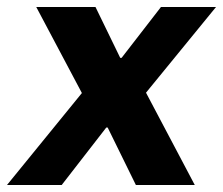

<svg xmlns="http://www.w3.org/2000/svg" viewBox="-49 -531 640 551"><path d="M296 -365H300L413 -511H571L370 -265L510 0H341L260 -165H256L128 0H-29L186 -264L55 -511H225Z"/></svg>

Font: Chivo
Style: Bold Italic
Weight: 700
Italic angle: -8.05°
Designer: Hector Gatti
Foundry: Omnibus-Type
Version: Version 1.007